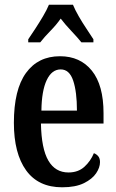

<svg xmlns="http://www.w3.org/2000/svg" viewBox="-20 -786 495 816"><path d="M244 10Q143 10 91 -62Q39 -134 39 -264Q39 -405 90.5 -476Q142 -547 235 -547Q321 -547 370.5 -485.5Q420 -424 420 -305V-261H154Q156 -154 185.5 -103.5Q215 -53 271 -53Q312 -53 338.5 -77Q365 -101 379 -135Q390 -131 397.5 -122Q405 -113 405 -97Q405 -74 388.5 -49.5Q372 -25 336.5 -7.5Q301 10 244 10ZM307 -316Q307 -396 291 -443.5Q275 -491 238 -491Q200 -491 178.5 -445.5Q157 -400 156 -316ZM100 -619Q113 -638 130 -664Q147 -690 163 -717Q179 -744 188 -766H290Q299 -744 314.5 -717Q330 -690 347.5 -664Q365 -638 377 -619V-606H326Q310 -626 283.5 -654Q257 -682 238 -707Q220 -681 194.5 -655Q169 -629 151 -606H100Z"/></svg>

Font: Noto Serif Devanagari ExtraCondensed SemiBold
Style: Regular
Weight: 600
Width: 2
Designer: Universal Thirst, Indian Type Foundry and the Monotype Design Team
Foundry: Monotype Imaging Inc.
Version: Version 2.004; ttfautohint (v1.8.4.7-5d5b)